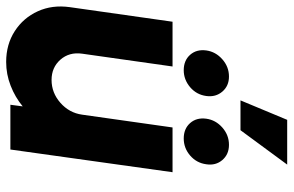

<svg xmlns="http://www.w3.org/2000/svg" viewBox="-184 -717 906 592"><g transform="rotate(90 269.0 -421.0)"><path d="M-5 -183 40 -500H178L138.5 -221Q133 -181.5 157 -154.2Q181 -127 219.5 -127Q259 -127 290 -154.2Q321 -181.5 326.5 -221L366 -500H504L434 0H296L301 -38Q272.5 -14.5 237.2 -0.8Q202 13 164 13Q110 13 69 -13.5Q28 -40 7.8 -84.5Q-12.5 -129 -5 -183ZM189.5 -534.5Q159.5 -534.5 142 -554.2Q124.5 -574 128.5 -604Q132.5 -633 155.8 -653.5Q179 -674 209 -674Q238 -674 255.5 -653.5Q273 -633 269 -604Q265 -574 241.8 -554.2Q218.5 -534.5 189.5 -534.5ZM400 -534.5Q370 -534.5 352.5 -554.2Q335 -574 339 -604Q343 -633 366.2 -653.5Q389.5 -674 419.5 -674Q449 -674 466.5 -653.5Q484 -633 479.5 -604Q475.5 -574 452.5 -554.2Q429.5 -534.5 400 -534.5ZM282.5 -709.5 342.5 -853.5H480.5L374.5 -709.5Z"/></g></svg>

Font: Urbanist ExtraBold
Style: Italic
Weight: 800
Italic angle: -8°
Designer: Corey Hu
Foundry: Corey Hu
Version: Version 1.321; ttfautohint (v1.8.4.7-5d5b)